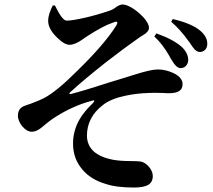

<svg xmlns="http://www.w3.org/2000/svg" viewBox="-20 -791 952 857"><path d="M579 46C607 46 627 42 640 35C655 27 662 13 662 -6C662 -34 633 -66 608 -70C601 -71 587 -72 568 -72C533 -72 505 -74 484 -78C407 -93 369 -129 368 -185C368 -240 392 -286 439 -322C463 -341 497 -355 541 -364C574 -371 608 -375 643 -376C658 -377 680 -377 707 -376C720 -375 730 -375 736 -375C775 -375 795 -388 795 -415C795 -435 782 -451 756 -464C733 -475 709 -481 684 -481C663 -481 628 -473 578 -457C559 -451 544 -446 533 -443C520 -439 496 -432 461 -421C378 -394 323 -378 295 -371C290 -370 288 -373 292 -378C333 -416 387 -461 454 -514C511 -558 561 -595 604 -625C607 -627 611 -630 617 -633C636 -644 645 -655 645 -667C645 -704 566 -771 527 -771C519 -771 510 -767 499 -760C488 -751 476 -745 465 -742C396 -718 306 -698 277 -699C265 -699 248 -720 227 -763C226 -765 226 -766 225 -767L215 -766C202 -739 195 -717 195 -700C194 -676 207 -651 232 -626C255 -603 274 -591 291 -591C306 -591 326 -599 350 -616C356 -621 361 -624 364 -626C416 -660 456 -681 484 -690C505 -699 509 -693 497 -674C462 -619 405 -553 325 -475C262 -412 213 -372 176 -353C165 -347 146 -339 117 -328C104 -324 96 -321 91 -319C70 -312 60 -297 60 -274C60 -242 93 -203 121 -203C131 -203 141 -206 150 -211C156 -214 165 -221 178 -232C198 -249 216 -262 231 -271C280 -302 333 -326 389 -341C402 -346 405 -341 394 -330C368 -305 348 -281 335 -258C316 -225 306 -189 306 -150C306 -105 320 -67 347 -35C372 -5 407 17 452 30C484 41 526 46 579 46ZM785 -487C804 -486 819 -501 820 -521C821 -541 812 -561 793 -580C768 -603 729 -624 678 -642L669 -628C694 -605 716 -576 736 -541C739 -534 742 -530 744 -527C759 -500 773 -487 785 -487ZM870 -559C889 -558 904 -572 905 -591C907 -613 897 -634 875 -653C848 -676 807 -693 751 -706L744 -694C771 -671 797 -642 822 -607C826 -602 827 -601 831 -594C840 -581 846 -573 850 -569C857 -563 863 -560 870 -559Z"/></svg>

Font: AllPunType Bold
Style: Regular
Weight: 700
Version: 1.0